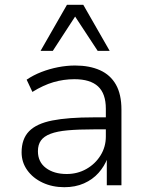

<svg xmlns="http://www.w3.org/2000/svg" viewBox="-20 -772 615 800"><path d="M248 8Q198 8 157.5 -11Q117 -30 93.5 -63Q70 -96 70 -137Q70 -193 101 -225Q132 -257 198 -270Q264 -283 369 -283H434V-233H371Q307 -233 262.5 -229Q218 -225 190.5 -214.5Q163 -204 150.5 -186.5Q138 -169 138 -142Q138 -97 171.5 -72Q205 -47 258 -47Q303 -47 340 -68Q377 -89 399 -124.5Q421 -160 421 -203V-319Q421 -382 388.5 -412Q356 -442 290 -442Q245 -442 202.5 -429.5Q160 -417 115 -389L91 -440Q119 -459 152.5 -472Q186 -485 222 -492Q258 -499 293 -499Q353 -499 396.5 -479.5Q440 -460 463 -419.5Q486 -379 486 -315V0H425V-113H428Q415 -79 390.5 -51.5Q366 -24 330 -8Q294 8 248 8ZM149 -560 259 -752H327L437 -560H387L293 -703L200 -560Z"/></svg>

Font: Nunito Sans 9pt Light
Style: Regular
Weight: 300
Version: Version 3.101;gftools[0.9.27]